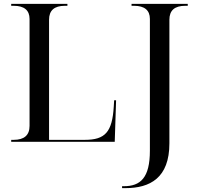

<svg xmlns="http://www.w3.org/2000/svg" viewBox="-20 -734 1020 994"><path d="M612 240H629C757 240 857 187 857 8V-632C857 -680 884 -704 939 -704H952V-714H661V-704H674C728 -704 756 -681 756 -636V46C756 187 707 230 621 230H612ZM38 0H574L581 -215H571L569 -182C561 -51 525 -10 419 -10H234V-632C234 -680 261 -704 316 -704H329V-714H38V-704H51C105 -704 133 -681 133 -636V-82C133 -34 105 -10 51 -10H38Z"/></svg>

Font: Noto Serif Display
Style: Regular
Weight: 400
Designer: Monotype Design Team
Foundry: Monotype Imaging Inc.
Version: Version 2.009